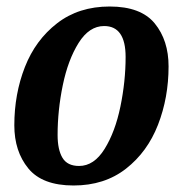

<svg xmlns="http://www.w3.org/2000/svg" viewBox="-20 -550 563 590"><path d="M498 -346Q498 -250 465.5 -166.5Q433 -83 367 -31.5Q301 20 206 20Q110 20 67 -32.5Q24 -85 24 -165Q24 -261 56.5 -344Q89 -427 155.5 -478.5Q222 -530 317 -530Q413 -530 455.5 -478Q498 -426 498 -346ZM157 -135Q157 -90 172 -65Q187 -40 223 -40Q269 -40 301.5 -92.5Q334 -145 350 -222.5Q366 -300 366 -375Q366 -470 300 -470Q254 -470 221.5 -418Q189 -366 173 -288.5Q157 -211 157 -135Z"/></svg>

Font: Sansita Medium Italic
Style: Regular
Weight: 500
Italic angle: -11°
Designer: Pablo Cosgaya
Foundry: Omnibus-Type
Version: Version 1.006